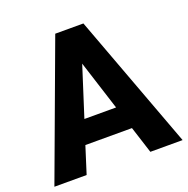

<svg xmlns="http://www.w3.org/2000/svg" viewBox="-127 -831 930 951"><g transform="rotate(-20 338.0 -355.5)"><path d="M676.3 0 412.1 -710.9H263.7L0.5 0H170.4L215.3 -141.6H460.9L506.3 0ZM338.4 -525.9 421.9 -264.6H254.9Z"/></g></svg>

Font: Vazirmatn ExtraBold
Style: Regular
Weight: 800
Designer: Saber Rastikerdar
Foundry: Saber Rastikerdar
Version: Version 33.003